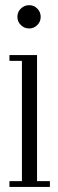

<svg xmlns="http://www.w3.org/2000/svg" viewBox="-20 -742 232 762"><path d="M17.5 0V-23H67V-500.5H17.5V-523.5H127V-23H178V0ZM96 -629Q76.5 -629 62.8 -642.5Q49 -656 49 -675Q49 -694.5 62.8 -708Q76.5 -721.5 96 -721.5Q114.5 -721.5 128 -708Q141.5 -694.5 141.5 -675Q141.5 -656 128 -642.5Q114.5 -629 96 -629Z"/></svg>

Font: Imbue 48pt Light
Style: Regular
Weight: 300
Designer: Tyler Finck
Foundry: Etcetera Type Company
Version: Version 1.102